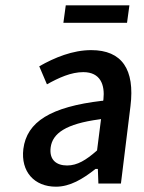

<svg xmlns="http://www.w3.org/2000/svg" viewBox="-20 -692 543 724"><path d="M191 12C244 12 292 -17 339 -54L340 -55H349L351 0H436L472 -292C489 -430 440 -503 324 -503C254 -503 186 -475 128 -442L157 -374C202 -399 248 -420 294 -420C359 -420 376 -372 370 -317L369 -312H365C171 -289 81 -233 68 -130C58 -45 109 12 191 12ZM355 -242 361 -243 346 -125 344 -123C305 -89 272 -68 233 -68C193 -68 165 -89 171 -136C178 -189 228 -225 355 -242ZM459 -606 468 -672H228L219 -606Z"/></svg>

Font: Falling Sky
Style: LightObl
Weight: 400
Designer: Paul D. Hunt
Foundry: Adobe Systems Incorporated
Version: Version 1.02